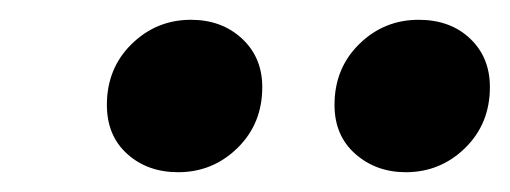

<svg xmlns="http://www.w3.org/2000/svg" viewBox="-20 -769 515 194"><path d="M160 -595Q129 -595 108.5 -613.5Q88 -632 88 -663Q88 -700 113 -724.5Q138 -749 173 -749Q204 -749 224.5 -730Q245 -711 245 -681Q245 -644 220 -619.5Q195 -595 160 -595ZM390 -595Q360 -595 339 -613.5Q318 -632 318 -663Q318 -700 343 -724.5Q368 -749 403 -749Q435 -749 455 -730Q475 -711 475 -681Q475 -644 450 -619.5Q425 -595 390 -595Z"/></svg>

Font: Source Serif 4 ExtraBold
Style: Italic
Weight: 800
Italic angle: -12°
Designer: Frank Grießhammer
Foundry: Adobe Systems Incorporated
Version: Version 4.004;hotconv 1.0.116;makeotfexe 2.5.65601